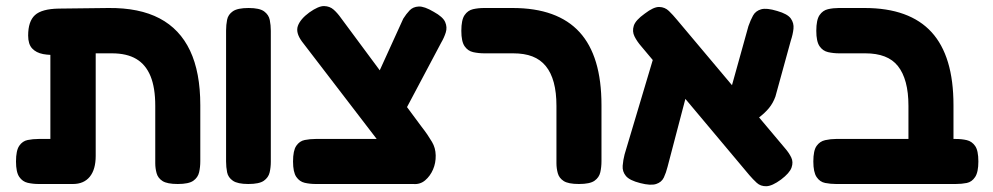

<svg xmlns="http://www.w3.org/2000/svg" viewBox="-20 -612 3352 648"><path d="M111 9Q91 9 73.5 5Q56 1 45 -15Q34 -31 34 -67Q34 -104 45 -120Q56 -136 73.5 -139.5Q91 -143 110 -143H150V-483L245 -434Q210 -430 179.5 -427.5Q149 -425 125.5 -429.5Q102 -434 88.5 -448.5Q75 -463 75 -492Q75 -540 98 -561Q121 -582 178 -583L346 -585Q450 -586 518.5 -550Q587 -514 621.5 -441Q656 -368 656 -257V-68Q656 -48 652 -30.5Q648 -13 632.5 -2Q617 9 580 9Q544 9 528.5 -1Q513 -11 508.5 -27.5Q504 -44 504 -61V-255Q504 -316 488 -355Q472 -394 440 -413Q408 -432 358 -432H303V-86Q303 -40 283 -15.5Q263 9 226 9Z M818 9Q782 9 766 -2Q750 -13 746.5 -30.5Q743 -48 743 -67V-509Q743 -528 746.5 -545.5Q750 -563 766 -574Q782 -585 819 -585Q856 -585 871.5 -573.5Q887 -562 890.5 -544.5Q894 -527 894 -508V-66Q894 -47 890 -30Q886 -13 870.5 -2Q855 9 818 9Z M1375 9 1282 -103 999 -472Q977 -502 985.5 -525Q994 -548 1024 -570Q1055 -592 1074 -591.5Q1093 -591 1106 -579.5Q1119 -568 1131 -551L1403 -184Q1414 -170 1422.5 -157.5Q1431 -145 1438 -133Q1450 -113 1450.5 -87.5Q1451 -62 1441.5 -40Q1432 -18 1415 -3.5Q1398 11 1375 9ZM1046 9Q1026 9 1008.5 5Q991 1 980 -15Q969 -31 969 -67Q969 -104 980 -120Q991 -136 1008.5 -139.5Q1026 -143 1045 -143H1379L1385 9ZM1321 -189 1219 -281 1341 -549Q1351 -565 1362.5 -577Q1374 -589 1393 -590Q1412 -591 1444 -572Q1475 -555 1482.5 -537.5Q1490 -520 1484.5 -502.5Q1479 -485 1469 -468Z M1934 9Q1898 9 1882.5 -1Q1867 -11 1862.5 -27.5Q1858 -44 1858 -61V-255Q1858 -300 1849 -333.5Q1840 -367 1822 -389Q1804 -411 1777 -421.5Q1750 -432 1712 -432H1615Q1595 -432 1577 -436Q1559 -440 1548 -456Q1537 -472 1537 -508Q1537 -545 1548 -561Q1559 -577 1576.5 -581Q1594 -585 1614 -585H1710Q1786 -585 1842.5 -564.5Q1899 -544 1936 -503.5Q1973 -463 1991.5 -401.5Q2010 -340 2010 -257V-68Q2010 -48 2006 -30.5Q2002 -13 1986.5 -2Q1971 9 1934 9Z M2616 -6Q2586 16 2566.5 16.5Q2547 17 2534 5Q2521 -7 2509 -21L2144 -456Q2130 -472 2121.5 -489Q2113 -506 2119 -525Q2125 -544 2156 -566Q2186 -589 2205 -588.5Q2224 -588 2237.5 -575Q2251 -562 2265 -545L2630 -111Q2643 -96 2650.5 -80.5Q2658 -65 2651.5 -46.5Q2645 -28 2616 -6ZM2141 6Q2105 -3 2092.5 -18Q2080 -33 2081.5 -52.5Q2083 -72 2088 -91L2191 -436L2318 -373L2233 -49Q2228 -29 2220.5 -13Q2213 3 2194.5 9Q2176 15 2141 6ZM2491 -174 2430 -251 2506 -524Q2513 -544 2521.5 -559.5Q2530 -575 2548.5 -580.5Q2567 -586 2603 -575Q2638 -565 2649 -549.5Q2660 -534 2658 -515Q2656 -496 2649 -475L2597 -286Q2589 -264 2575.5 -247.5Q2562 -231 2541 -215Q2520 -199 2491 -174Z M3122 9Q3087 9 3070.5 -1Q3054 -11 3050 -27Q3046 -43 3046 -61V-255Q3046 -300 3037 -333.5Q3028 -367 3010.5 -389Q2993 -411 2965.5 -421.5Q2938 -432 2901 -432H2812Q2793 -432 2775 -436Q2757 -440 2746 -456Q2735 -472 2735 -508Q2735 -545 2746 -561Q2757 -577 2774.5 -581Q2792 -585 2811 -585H2898Q2974 -585 3030.5 -564.5Q3087 -544 3124 -503.5Q3161 -463 3179.5 -401.5Q3198 -340 3198 -257V-68Q3198 -48 3194.5 -30.5Q3191 -13 3175 -2Q3159 9 3122 9ZM2802 9Q2783 9 2765 5.5Q2747 2 2736 -14.5Q2725 -31 2725 -67Q2725 -104 2736 -119.5Q2747 -135 2765 -139Q2783 -143 2801 -143H3206Q3226 -143 3243 -139Q3260 -135 3271 -119.5Q3282 -104 3282 -67Q3282 -31 3271 -14.5Q3260 2 3243 5.5Q3226 9 3205 9Z"/></svg>

Font: Fredoka Light SemiBold
Style: Regular
Weight: 600
Version: Version 2.001